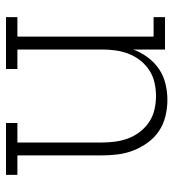

<svg xmlns="http://www.w3.org/2000/svg" viewBox="11 -589 578 640"><g transform="rotate(90 300.0 -269.0)"><path d="M37 0V-38H102V-492H37V-530H145V-424Q154 -449 170.5 -471.5Q187 -494 209.5 -509.5Q232 -525 259 -531.5Q286 -538 313 -538Q340 -538 367 -531.5Q394 -525 416.5 -510Q439 -495 455 -473Q471 -451 481 -426Q491 -401 494.5 -374Q498 -347 498 -320V-38H563V0H390V-38H455V-320Q455 -342 452 -364.5Q449 -387 441 -408Q433 -429 419 -447Q405 -465 386 -477.5Q367 -490 344.5 -495Q322 -500 300 -500Q278 -500 255.5 -495Q233 -490 214 -477.5Q195 -465 181 -447Q167 -429 159 -408Q151 -387 148 -364.5Q145 -342 145 -320V-38H210V0Z"/></g></svg>

Font: Iosevka Curly Slab XLtEx
Style: Regular
Weight: 200
Width: 7
Monospace: yes
Designer: Belleve Invis
Foundry: Belleve Invis
Version: Version 11.1.0; ttfautohint (v1.8.3)